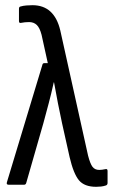

<svg xmlns="http://www.w3.org/2000/svg" viewBox="-20 -711 434 739"><path d="M350 8Q305 8 284 -17Q263 -42 248 -106L219 -236Q210 -278 203 -313.5Q196 -349 188 -394H187Q177 -349 167.5 -313.5Q158 -278 147 -237L81 -7Q79 0 73 0H13Q3 0 7 -11L143 -461Q144 -468 151 -468H164L140 -577Q133 -604 121.5 -615Q110 -626 92 -626Q76 -626 61 -623Q53 -621 53 -630V-677Q53 -685 59 -686Q69 -689 81.5 -690Q94 -691 105 -691Q189 -691 212 -594L319 -112Q327 -81 336 -69Q345 -57 362 -57Q372 -57 386 -60Q394 -62 394 -53V-7Q394 1 387 3Q378 6 368.5 7Q359 8 350 8Z"/></svg>

Font: Sofia Sans Cond
Style: Regular
Weight: 400
Width: 3
Designer: Botio Nikoltchev, Ani Petrova
Foundry: lettersoup
Version: Version 4.100; ttfautohint (v1.8.3)